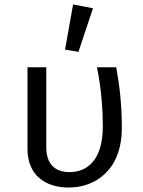

<svg xmlns="http://www.w3.org/2000/svg" viewBox="-20 -828 640 859"><path d="M307 -808 271 -606 331 -596 396 -791ZM500 -527H414C434 -426 440 -336 440 -263C440 -101 361 -58 291 -58C226 -58 187 -94 187 -169V-527H103V-161C103 -46 181 11 288 11C407 11 525 -68 525 -255C525 -357 516 -439 500 -527Z"/></svg>

Font: FiraMono Nerd Font
Style: Regular
Weight: 400
Designer: Carrois Corporate & Edenspiekermann AG
Foundry: Carrois Corporate GbR & Edenspiekermann AG
Version: Version 003.206;Nerd Fonts 3.3.0